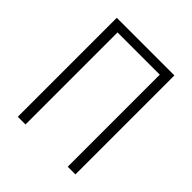

<svg xmlns="http://www.w3.org/2000/svg" viewBox="-185 -795 919 919"><g transform="rotate(45 275.0 -335.0)"><path d="M80 0V-670H470V0H418V-623H132V0Z"/></g></svg>

Font: Lode Dark
Style: Regular
Weight: 400
Monospace: yes
Designer: Belleve Invis
Foundry: Belleve Invis
Version: Version 29.2.0; ttfautohint (v1.8.3)